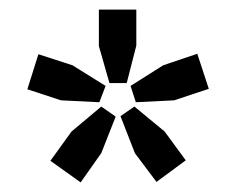

<svg xmlns="http://www.w3.org/2000/svg" viewBox="-20 -853 492 400"><path d="M208 -680 186 -757V-833H264V-758L244 -680ZM263 -640 252 -674 320 -717 391 -741 415 -668 343 -644ZM107 -644 37 -667 60 -740 131 -717 200 -674 187 -640ZM148 -473 85 -518 129 -579 191 -631 221 -610 191 -534ZM306 -474 261 -534 231 -611 260 -631 323 -579 367 -519Z"/></svg>

Font: Kdam Thmor Pro
Style: Regular
Weight: 400
Designer: Sovichet Tep, Longdey Hak
Foundry: Anagata Design
Version: Version 1.003; ttfautohint (v1.8.4.7-5d5b)